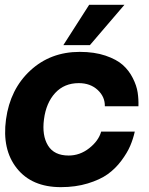

<svg xmlns="http://www.w3.org/2000/svg" viewBox="-20 -770 616 795"><path d="M349.1 -750H495.1L352.1 -583H242.2ZM231.9 4.9Q111.8 4.9 49.8 -73Q-12.2 -150.9 4.9 -275.9Q22 -400.9 105.5 -478Q189 -555.2 310.1 -555.2Q371.1 -555.2 417 -539.6Q462.9 -523.9 488.5 -501Q514.2 -478 530 -446.5Q545.9 -415 550 -387Q554.2 -358.9 553.2 -330.1H414.1Q415 -369.1 384.5 -397.5Q354 -425.8 306.2 -425.8Q246.1 -425.8 208.5 -385Q170.9 -344.2 162.1 -275.9Q153.3 -209 178.7 -167.5Q204.1 -126 264.2 -126Q311 -126 349.6 -156.5Q388.2 -187 398.9 -225.1H538.1Q531.2 -194.3 519 -165.8Q506.8 -137.2 482.4 -104.5Q458 -71.8 426 -48.8Q394 -25.9 343.5 -10.5Q293 4.9 231.9 4.9Z"/></svg>

Font: Oakes Grotesk
Style: Bold Italic
Weight: 700
Designer: Samuel Oakes
Foundry: Samuel Oakes
Version: Version 1.0 | wf-rip DC20170320